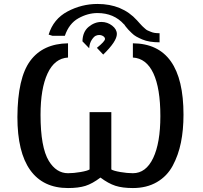

<svg xmlns="http://www.w3.org/2000/svg" viewBox="-20 -932 1025 971"><path d="M226 -757Q250 -836 321.5 -874Q393 -912 473 -912Q598 -912 673 -829Q675 -827 686 -814.5Q697 -802 699.5 -800Q702 -798 711.5 -789Q721 -780 726.5 -778Q732 -776 742 -771.5Q752 -767 763 -765.5Q774 -764 787 -764V-718Q761 -718 739 -721.5Q717 -725 699.5 -732.5Q682 -740 669.5 -747Q657 -754 646 -765Q635 -776 629 -782Q623 -788 615.5 -798Q608 -808 607 -810V-809Q556 -866 473 -866Q424 -866 376.5 -839.5Q329 -813 308 -751H245ZM397 -723Q398 -771 428 -796Q458 -821 493 -821Q523 -821 547 -802.5Q571 -784 571 -760Q571 -723 502 -656L470 -690Q511 -723 511 -735Q511 -743 502 -749Q493 -755 481 -755Q473 -755 464 -751Q455 -747 444 -730.5Q433 -714 431 -688ZM68 -340Q69 -538 133 -624.5Q197 -711 324 -713V-641Q256 -637 220.5 -560.5Q185 -484 185 -351Q185 -187 227 -118Q265 -56 324 -56Q353 -56 387.5 -62Q422 -68 433 -75V-365H543V-75Q554 -68 588.5 -62Q623 -56 652 -56Q718 -56 754.5 -132.5Q791 -209 791 -345Q791 -486 755.5 -561.5Q720 -637 652 -641V-713Q908 -711 908 -352Q908 -275 895 -211Q882 -147 853.5 -94Q825 -41 773.5 -11Q722 19 652 19Q599 19 563.5 7.5Q528 -4 488 -34Q447 -3 412 8Q377 19 324 19Q198 19 133 -71.5Q68 -162 68 -340Z"/></svg>

Font: Coval
Style: Medium
Weight: 500
Foundry: Context Ltd
Version: Version 001.000